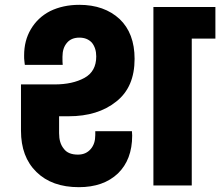

<svg xmlns="http://www.w3.org/2000/svg" viewBox="-20 -769 913 796"><path d="M265 -287C265 -287 265 -287 265 -287C345 -287 411 -307 462 -348C513 -388 538 -447 538 -525C538 -525 538 -525 538 -525C538 -596 517 -651 476 -690C434 -729 378 -749 309 -749C309 -749 309 -749 309 -749C263 -749 223 -740 188 -723C153 -705 127 -680 108 -648C89 -616 80 -580 80 -539C80 -539 80 -539 80 -539C80 -530 80 -523 81 -517C82 -510 82 -505 83 -500C83 -500 240 -500 240 -500C240 -500 240 -500 240 -500C239 -507 239 -519 239 -534C239 -534 239 -534 239 -534C239 -558 245 -577 258 -592C270 -606 287 -613 309 -613C309 -613 309 -613 309 -613C331 -613 348 -606 361 -592C373 -577 379 -558 379 -535C379 -535 379 -535 379 -535C379 -494 363 -464 330 -446C297 -428 256 -419 206 -419C206 -419 67 -419 67 -419C67 -419 67 -227 67 -227C67 -227 67 -227 67 -227C67 -155 88 -98 131 -56C174 -14 232 7 307 7C307 7 307 7 307 7C375 7 429 -12 469 -50C508 -88 528 -140 528 -207C528 -207 527 -225 527 -225C527 -225 375 -225 375 -225C375 -225 375 -209 375 -209C375 -209 375 -209 375 -209C375 -185 369 -166 356 -151C343 -136 326 -128 303 -128C303 -128 303 -128 303 -128C276 -128 256 -136 244 -153C231 -169 225 -190 225 -217C225 -217 225 -287 225 -287C225 -287 265 -287 265 -287ZM616 -740C616 -740 616 0 616 0C616 0 775 0 775 0C775 0 775 -609 775 -609C775 -609 873 -609 873 -609C873 -609 873 -740 873 -740C873 -740 616 -740 616 -740Z"/></svg>

Font: Girnar Poppins
Style: Bold
Weight: 500
Designer: Ninad Kale (Devanagari), Jonny Pinhorn (Latin)
Foundry: Indian Type Foundry
Version: ""